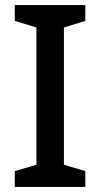

<svg xmlns="http://www.w3.org/2000/svg" viewBox="-20 -734 394 754"><path d="M315 0H38V-62L123 -87V-626L38 -652V-714H315V-652L231 -626V-87L315 -62Z"/></svg>

Font: Noto Sans Hebrew Medium
Style: Regular
Weight: 500
Designer: Monotype Design Team
Foundry: Monotype Imaging Inc.
Version: Version 2.003